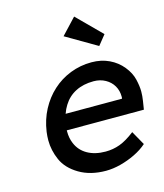

<svg xmlns="http://www.w3.org/2000/svg" viewBox="-117 -869 824 967"><g transform="rotate(-15 295.0 -386.0)"><path d="M316 10Q235 10 177 -24.5Q119 -59 96.5 -110Q74 -161 74 -213Q74 -234 77 -257Q86 -319 113 -370Q140 -421 181 -458.5Q222 -496 274.5 -516.5Q327 -537 385 -537Q436 -537 477 -517.5Q518 -498 545.5 -464Q573 -430 581.5 -394Q590 -358 590 -330Q590 -307 586 -282L579 -238H177Q177 -235 177 -232Q177 -197 189 -169Q206 -128 245 -106Q284 -84 339 -84Q378 -84 413.5 -97Q449 -110 493 -144L534 -71Q507 -47 470 -29Q433 -11 393 -0.5Q353 10 316 10ZM487 -320 488 -327Q488 -329 488 -331Q488 -362 473.5 -387Q459 -412 432 -427Q405 -442 371 -442Q317 -442 277 -421.5Q237 -401 213 -362Q201 -343 193 -320ZM445 -606 284 -700 361 -782 486 -657Z"/></g></svg>

Font: Lexend
Style: Italic
Weight: 400
Italic angle: -8.13011°
Designer: Bonnie Shaver-Troup, Thomas Jockin
Foundry: Lexend
Version: Version 1.007